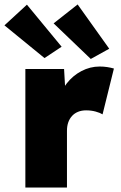

<svg xmlns="http://www.w3.org/2000/svg" viewBox="-44 -843 542 863"><path d="M70 0V-533H244L254 -358L215 -388Q228 -432 255.5 -467.5Q283 -503 322 -523.5Q361 -544 404 -544Q422 -544 438 -541.5Q454 -539 468 -535L417 -329Q406 -336 386 -341.5Q366 -347 343 -347Q323 -347 307 -340.5Q291 -334 280 -322Q269 -310 263 -293.5Q257 -277 257 -255V0ZM364 -578 197 -738 305 -823 447 -624ZM77 -822 233 -633 156 -582 -24 -729Z"/></svg>

Font: Mach ExtraBold
Style: Regular
Weight: 800
Version: Version 1.002